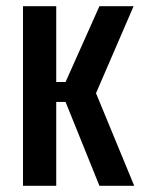

<svg xmlns="http://www.w3.org/2000/svg" viewBox="-20 -598 455 618"><path d="M54 0V-578H161V-334H191L300 -578H410L289 -298L412 0H300L191 -270H161V0Z"/></svg>

Font: Oswald
Style: Regular
Weight: 400
Designer: Vernon Adams
Foundry: Vernon Adams
Version: Version 4.103; ttfautohint (v1.8.3)